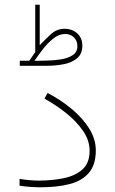

<svg xmlns="http://www.w3.org/2000/svg" viewBox="-20 -795 489 814"><path d="M104.5 -537.6Q109.9 -545.4 116.7 -555.7Q123.5 -565.9 129.4 -574.2V-774.9H148.4V-603.5Q169.9 -626 195.1 -649.4Q220.2 -672.9 253.4 -672.9Q286.6 -672.9 307.9 -653.1Q329.1 -633.3 329.1 -601.6Q329.1 -567.9 308.3 -549.3Q287.6 -530.8 253.2 -523.4Q218.8 -516.1 178.2 -516.1H64V-537.6ZM177.7 -538.1Q207.5 -538.6 237.5 -543.2Q267.6 -547.9 287.8 -560.8Q308.1 -573.7 308.1 -599.1Q308.1 -622.1 293.5 -636.5Q278.8 -650.9 255.9 -650.9Q230 -650.9 205.6 -631.3Q181.2 -611.8 160.9 -585.2Q140.6 -558.6 126 -537.1ZM144.5 -29.3Q198.7 -29.3 248 -39.1Q297.4 -48.8 328.6 -75.9Q359.9 -103 359.9 -155.8Q359.9 -200.2 331.5 -241Q303.2 -281.7 259.3 -316.4Q215.3 -351.1 168.5 -377L181.6 -400.9Q237.8 -371.6 284.2 -333Q330.6 -294.4 358.4 -249.8Q386.2 -205.1 386.2 -157.2Q386.2 -96.2 356.7 -62Q327.1 -27.8 274.4 -14.4Q221.7 -1 151.9 -1Q105.5 -1 63 -7.8V-36.6Q107.9 -29.3 144.5 -29.3Z"/></svg>

Font: Vazirmatn UI Thin
Style: Regular
Weight: 100
Designer: Saber Rastikerdar
Foundry: Saber Rastikerdar
Version: Version 33.003